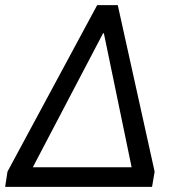

<svg xmlns="http://www.w3.org/2000/svg" viewBox="-23 -725 684 745"><path d="M-3 0 6 -59 354 -705H434L577 -59L567 0ZM377 -596 86 -41 89 -76H503L495 -41L380 -596Z"/></svg>

Font: Nunito Sans 10pt SemiCondensed Medium
Style: Italic
Weight: 500
Width: 4
Italic angle: -9°
Designer: Vernon Adams
Foundry: Vernon Adams
Version: Version 3.101;gftools[0.9.27]